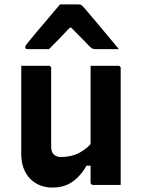

<svg xmlns="http://www.w3.org/2000/svg" viewBox="-20 -835 640 867"><path d="M200 -538Q204 -538 206 -536.5Q208 -535 209.5 -533Q211 -531 211 -527Q211 -483 211 -436.5Q211 -390 211 -344Q211 -298 211 -254.5Q211 -211 211 -172Q211 -150 222.5 -138Q234 -126 255 -126Q278 -126 298.5 -130.5Q319 -135 337.5 -144.5Q356 -154 373.5 -169Q391 -184 406 -205V-87H371Q353 -56 331 -34Q309 -12 281.5 0Q254 12 216 12Q186 12 160 1.5Q134 -9 115 -29Q96 -49 86 -77Q76 -105 76 -139Q76 -184 76 -229Q76 -274 76 -319Q76 -364 76 -409Q76 -441 76 -473.5Q76 -506 76 -538Q107 -538 138.5 -538Q170 -538 200 -538ZM514 -538Q518 -538 520 -536.5Q522 -535 523.5 -533Q525 -531 525 -527Q525 -455 525 -384Q525 -313 525 -241.5Q525 -170 525 -98Q525 -79 525 -62Q525 -45 525 -29Q525 -13 525 0Q503 0 481.5 0Q460 0 439.5 0Q419 0 400 0Q397 0 394.5 -1.5Q392 -3 390.5 -5Q389 -7 389 -11Q389 -99 389 -187Q389 -275 389 -362.5Q389 -450 389 -538Q411 -538 431.5 -538Q452 -538 472.5 -538Q493 -538 514 -538ZM251 -815Q272 -815 293.5 -815Q315 -815 336 -815Q344 -815 349 -811Q354 -807 366 -793Q373 -784 391 -763.5Q409 -743 431 -716Q453 -689 476 -662Q499 -635 517 -613Q491 -613 466 -613Q441 -613 415 -613Q404 -613 398.5 -615Q393 -617 386 -624Q375 -635 349.5 -661.5Q324 -688 281 -731L331 -710H269L317 -733Q277 -690 250 -662.5Q223 -635 201 -613H104Q100 -613 98 -614Q96 -615 95 -617.5Q94 -620 94 -622Q94 -627 97 -631Q100 -635 112 -650Q123 -664 142 -686.5Q161 -709 182.5 -734Q204 -759 222 -781Q240 -803 251 -815Z"/></svg>

Font: Recursive
Style: Bold
Weight: 700
Version: Version 1.085